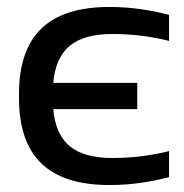

<svg xmlns="http://www.w3.org/2000/svg" viewBox="-20 -529 536 558"><path d="M35.2 -255.9Q35.2 -383.3 100.3 -446Q165.5 -508.8 297.9 -508.8Q383.3 -508.8 471.2 -485.8V-410.2Q391.1 -430.2 306.2 -430.2Q224.6 -430.2 182.9 -396Q141.1 -361.8 134.8 -288.1H378.9V-211.9H134.8Q141.1 -138.2 182.9 -104Q224.6 -69.8 306.2 -69.8Q391.1 -69.8 471.2 -89.8V-14.2Q383.3 8.8 297.9 8.8Q165.5 8.8 100.3 -54Q35.2 -116.7 35.2 -244.1Z"/></svg>

Font: LT Wave
Style: Regular
Weight: 400
Designer: Daniel Lyons
Version: Version 2.5 (Glyphs App)